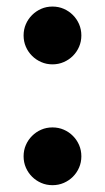

<svg xmlns="http://www.w3.org/2000/svg" viewBox="-20 -542 315 577"><path d="M137.7 14.5Q119.5 14.5 103.9 7.7Q88.2 0.9 76.4 -10.9Q64.5 -22.7 57.7 -38.4Q50.9 -54.1 50.9 -72.3Q50.9 -90.5 57.7 -106.1Q64.5 -121.8 76.4 -133.6Q88.2 -145.5 103.9 -152.3Q119.5 -159.1 137.7 -159.1Q155.9 -159.1 171.6 -152.3Q187.3 -145.5 199.1 -133.6Q210.9 -121.8 217.7 -106.1Q224.5 -90.5 224.5 -72.3Q224.5 -54.1 217.7 -38.4Q210.9 -22.7 199.1 -10.9Q187.3 0.9 171.6 7.7Q155.9 14.5 137.7 14.5ZM137.7 -348.6Q119.5 -348.6 103.9 -355.5Q88.2 -362.3 76.4 -374.1Q64.5 -385.9 57.7 -401.6Q50.9 -417.3 50.9 -435.5Q50.9 -453.6 57.7 -469.3Q64.5 -485 76.4 -496.8Q88.2 -508.6 103.9 -515.5Q119.5 -522.3 137.7 -522.3Q155.9 -522.3 171.6 -515.5Q187.3 -508.6 199.1 -496.8Q210.9 -485 217.7 -469.3Q224.5 -453.6 224.5 -435.5Q224.5 -417.3 217.7 -401.6Q210.9 -385.9 199.1 -374.1Q187.3 -362.3 171.6 -355.5Q155.9 -348.6 137.7 -348.6Z"/></svg>

Font: Spartan
Style: Bold
Weight: 700
Designer: Matt Bailey, Mirko Velimirovic
Foundry: Matt Bailey
Version: Version 1.005